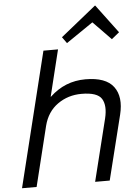

<svg xmlns="http://www.w3.org/2000/svg" viewBox="-68 -1142 857 1193"><g transform="rotate(-5 360.5 -545.5)"><path d="M667 -402 567 0H476L572 -387Q591 -466 564.5 -509Q538 -552 439 -552Q355 -552 290 -506Q225 -460 203 -374L111 0H20L227 -840H318L247 -551H249Q343 -640 471 -640Q598 -640 646 -576Q694 -512 667 -402ZM572 -1091 705 -913 657 -874 546 -988H544L377 -874L349 -913L570 -1091Z"/></g></svg>

Font: Sinkin Sans 400 Italic
Style: Italic
Weight: 400
Italic angle: -112°
Designer: Keith Bates
Foundry: K-Type
Version: Sinkin Sans (version 1.0)  by Keith Bates   •   © 2014   www